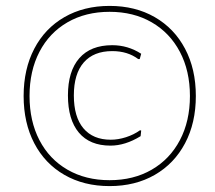

<svg xmlns="http://www.w3.org/2000/svg" viewBox="-20 -618 728 650"><path d="M643 -293Q643 -202 606.5 -133Q570 -64 504 -26Q438 12 351 12Q264 12 198 -26Q132 -64 96 -133Q60 -202 60 -293Q60 -384 96 -453Q132 -522 198 -560Q264 -598 351 -598Q438 -598 504 -560Q570 -522 606.5 -453Q643 -384 643 -293ZM80 -293Q80 -208 113.5 -143.5Q147 -79 208.5 -43.5Q270 -8 351 -8Q432 -8 493.5 -43.5Q555 -79 589 -143.5Q623 -208 623 -293Q623 -378 589 -442.5Q555 -507 493.5 -542.5Q432 -578 351 -578Q270 -578 208.5 -542.5Q147 -507 113.5 -442.5Q80 -378 80 -293ZM458 -436 453 -418H448Q412 -445 360 -445Q297 -445 263.5 -406.5Q230 -368 230 -295Q230 -222 262.5 -183.5Q295 -145 355 -145Q380 -145 406.5 -153.5Q433 -162 454 -177L458 -176L456 -157Q404 -125 354 -125Q284 -125 247 -169Q210 -213 210 -295Q210 -377 248.5 -421Q287 -465 360 -465Q413 -465 458 -436Z"/></svg>

Font: Luna Sans Thin
Style: Italic
Weight: 250
Italic angle: -7°
Designer: Juan Pablo del Peral
Foundry: Huerta Tipografica
Version: Version 2.001; ttfautohint (v1.5)